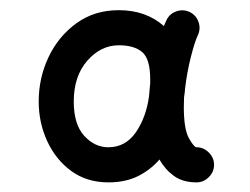

<svg xmlns="http://www.w3.org/2000/svg" viewBox="-20 -768 502 385"><path d="M197.3 -402.3Q154.3 -402.3 123 -425Q91.8 -447.8 74.7 -484.9Q57.6 -522 57.6 -564.5Q57.6 -611.8 77.4 -653.6Q97.2 -695.3 133.3 -721.4Q169.4 -747.6 218.3 -747.6Q272.5 -747.6 308.6 -715.8Q311.5 -722.7 314 -728Q320.3 -740.7 334 -745.4Q347.7 -750 360.8 -743.7Q373.5 -737.3 378.2 -723.6Q382.8 -710 376.5 -696.8Q370.6 -684.6 362.8 -654.1Q355 -623.5 351.1 -590.3Q350.6 -582 349.1 -573.2Q348.6 -563 348.6 -553.7Q348.6 -508.8 358.9 -490.7Q369.1 -472.7 374 -472.7Q388.2 -472.7 398.7 -462.2Q409.2 -451.7 409.2 -437.5Q409.2 -423.3 398.7 -412.8Q388.2 -402.3 374 -402.3Q346.2 -402.3 328.4 -415.5Q310.5 -428.7 299.8 -448.2Q282.2 -427.7 257.1 -415Q231.9 -402.3 197.3 -402.3ZM197.3 -472.7Q231.4 -472.7 252.2 -502.4Q272.9 -532.2 278.8 -574.7Q279.8 -587.9 281.2 -601.6Q281.2 -605 281.2 -608.9Q281.2 -649.9 265.1 -663.6Q249 -677.2 218.3 -677.2Q182.1 -677.2 155 -646.2Q127.9 -615.2 127.9 -564.5Q127.9 -518.6 148.9 -495.6Q169.9 -472.7 197.3 -472.7Z"/></svg>

Font: Mikhak ExtraBold
Style: Regular
Weight: 800
Designer: Amin Abedi
Version: Version 3.3